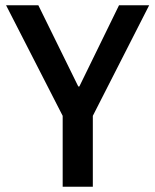

<svg xmlns="http://www.w3.org/2000/svg" viewBox="-20 -706 587 726"><path d="M217 0V-268L3 -686H125L276 -379H280L430 -686H544L331 -268V0Z"/></svg>

Font: Archivo Narrow SemiBold
Style: Regular
Weight: 600
Designer: Hector Gatti
Foundry: Omnibus-Type
Version: Version 3.002